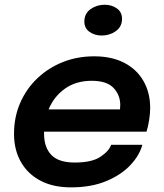

<svg xmlns="http://www.w3.org/2000/svg" viewBox="-20 -777 690 808"><path d="M579 -167.5Q567 -123 528.5 -82Q490 -41 427 -14.8Q364 11.5 278.5 11.5Q203 11.5 149.5 -17Q96 -45.5 67.5 -96.2Q39 -147 39 -213.5Q39 -284.5 65 -344Q91 -403.5 137.2 -447.5Q183.5 -491.5 244.5 -515.8Q305.5 -540 376 -540Q450.5 -540 503.2 -512.5Q556 -485 584 -435.8Q612 -386.5 612 -322.5Q612 -300 607.5 -271Q603 -242 596.5 -223H165.5Q165.5 -218.5 165.5 -213.5Q165.5 -157 196 -125Q226.5 -93 294.5 -93Q366.5 -93 402.8 -117.2Q439 -141.5 447.5 -167.5ZM366 -437Q300 -437 253.5 -404Q207 -371 184.5 -316.5H485Q486 -325 486 -335.5Q486 -377 457.8 -407Q429.5 -437 366 -437ZM408.5 -627.5Q378 -627.5 356.5 -643Q335 -658.5 335 -686Q335 -720 361 -738.5Q387 -757 420.5 -757Q450.5 -757 472 -741.5Q493.5 -726 493.5 -698Q493.5 -664.5 467.5 -646Q441.5 -627.5 408.5 -627.5Z"/></svg>

Font: Epilogue SemiBold
Style: Italic
Weight: 600
Italic angle: -12°
Designer: Tyler Finck
Foundry: Etcetera Type Co
Version: Version 2.111; ttfautohint (v1.8.3)